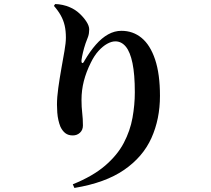

<svg xmlns="http://www.w3.org/2000/svg" viewBox="-20 -845 1040 947"><path d="M339 64Q438 24 498.5 -28Q559 -80 590.5 -140Q622 -200 633.5 -264Q645 -328 645 -390Q645 -478 633.5 -533.5Q622 -589 600.5 -615Q579 -641 549 -641Q530 -641 508.5 -629Q487 -617 466 -594Q445 -571 428 -536Q405 -490 393.5 -445Q382 -400 382 -352Q382 -317 385.5 -288Q389 -259 389 -226Q389 -204 374.5 -190.5Q360 -177 339 -177Q317 -177 302.5 -188Q288 -199 278 -220Q272 -235 268 -252.5Q264 -270 262.5 -290Q261 -310 261 -329Q261 -365 267.5 -411.5Q274 -458 282.5 -506Q291 -554 298 -594Q305 -634 305 -659Q305 -693 299 -719Q293 -745 280 -768.5Q267 -792 246 -816L252 -825Q269 -825 289.5 -820.5Q310 -816 325 -809Q351 -798 372 -778.5Q393 -759 406.5 -738Q420 -717 420 -700Q420 -680 414.5 -664Q409 -648 402 -631Q394 -607 389 -585.5Q384 -564 382 -549Q381 -535 386 -534Q391 -533 397 -546Q424 -592 453 -625Q482 -658 513.5 -675.5Q545 -693 579 -693Q636 -693 678.5 -658Q721 -623 745 -551.5Q769 -480 769 -372Q769 -258 727 -164.5Q685 -71 592 -7Q499 57 347 82Z"/></svg>

Font: Noto Serif HK ExtraLight
Style: Bold
Weight: 700
Version: Version 2.002-H1;hotconv 1.1.0;makeotfexe 2.6.0